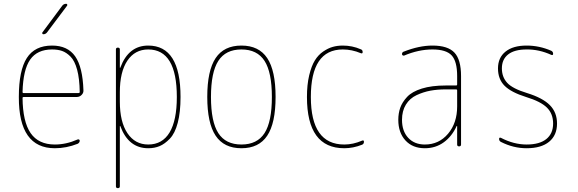

<svg xmlns="http://www.w3.org/2000/svg" viewBox="-20 -770 3040 1010"><path d="M253.9 -509.8Q175.8 -509.8 138.7 -456.5Q101.6 -403.3 98.6 -286.1Q98.6 -280.3 104.5 -280.3H392.6Q398.4 -280.3 399.4 -285.2Q398.4 -356.4 385.7 -403.3Q373 -450.2 351.1 -472.2Q329.1 -494.1 306.6 -502Q284.2 -509.8 253.9 -509.8ZM268.6 9.8Q78.1 9.8 79.1 -259.8Q79.1 -399.4 121.1 -464.8Q163.1 -530.3 253.9 -530.3Q335.9 -530.3 375.5 -473.6Q415 -417 418.9 -294.9Q419.9 -281.2 409.2 -270.5Q398.4 -259.8 383.8 -259.8H104.5Q99.6 -259.8 98.6 -255.9Q99.6 -129.9 141.1 -69.8Q182.6 -9.8 268.6 -9.8Q328.1 -9.8 387.7 -36.1Q391.6 -38.1 395.5 -36.1Q399.4 -34.2 399.4 -30.3Q399.4 -19.5 388.7 -13.7Q329.1 9.8 268.6 9.8ZM208 -589.8Q204.1 -589.8 202.6 -593.3Q201.2 -596.7 203.1 -599.6L307.6 -740.2Q315.4 -750 328.1 -750Q332 -750 333.5 -746.6Q335 -743.2 333 -740.2L227.5 -599.6Q219.7 -589.8 208 -589.8Z M610.4 -285.2V-235.4Q610.4 -128.9 650.4 -69.3Q690.4 -9.8 759.8 -9.8Q834 -9.8 872.1 -73.2Q910.2 -136.7 910.2 -259.8Q910.2 -509.8 759.8 -509.8Q689.5 -509.8 649.9 -450.7Q610.4 -391.6 610.4 -285.2ZM589.8 210V-509.8Q589.8 -519.5 600.1 -519.5Q610.4 -519.5 610.4 -509.8V-414.1Q610.4 -413.1 611.3 -413.1Q613.3 -413.1 613.3 -415Q656.2 -530.3 759.8 -530.3Q929.7 -530.3 929.7 -259.8Q929.7 -179.7 915 -124Q900.4 -68.4 873.5 -40.5Q846.7 -12.7 819.8 -1.5Q793 9.8 759.8 9.8Q656.2 9.8 613.3 -105.5Q613.3 -107.4 611.3 -107.4Q610.4 -107.4 610.4 -106.4V210Q610.4 219.7 600.1 219.7Q589.8 219.7 589.8 210Z M1371.6 -449.7Q1333 -509.8 1250 -509.8Q1167 -509.8 1128.4 -449.7Q1089.8 -389.6 1089.8 -259.8Q1089.8 -129.9 1128.4 -69.8Q1167 -9.8 1250 -9.8Q1333 -9.8 1371.6 -69.8Q1410.2 -129.9 1410.2 -259.8Q1410.2 -389.6 1371.6 -449.7ZM1385.7 -56.2Q1341.8 9.8 1250 9.8Q1158.2 9.8 1114.3 -56.2Q1070.3 -122.1 1070.3 -260.3Q1070.3 -398.4 1114.3 -464.4Q1158.2 -530.3 1250 -530.3Q1341.8 -530.3 1385.7 -464.4Q1429.7 -398.4 1429.7 -260.3Q1429.7 -122.1 1385.7 -56.2Z M1791 9.8Q1594.7 9.8 1594.7 -259.8Q1594.7 -324.2 1606.4 -373.5Q1618.2 -422.9 1636.2 -452.1Q1654.3 -481.4 1680.2 -499Q1706.1 -516.6 1730.5 -523.4Q1754.9 -530.3 1783.2 -530.3Q1833 -530.3 1877.9 -510.7Q1887.7 -507.8 1887.7 -496.1Q1887.7 -486.3 1877.9 -490.2Q1831.1 -509.8 1783.2 -509.8Q1615.2 -509.8 1615.2 -259.8Q1615.2 -9.8 1791 -9.8Q1837.9 -9.8 1884.8 -30.3Q1894.5 -34.2 1894.5 -24.4Q1894.5 -12.7 1884.8 -8.8Q1837.9 9.8 1791 9.8Z M2384.8 -210V-294.9Q2384.8 -299.8 2379.9 -299.8H2325.2Q2281.2 -299.8 2244.1 -293Q2207 -286.1 2171.4 -269.5Q2135.7 -252.9 2115.2 -219.7Q2094.7 -186.5 2094.7 -139.6Q2094.7 -80.1 2127.4 -44.9Q2160.2 -9.8 2214.8 -9.8Q2289.1 -9.8 2336.9 -66.4Q2384.8 -123 2384.8 -210ZM2379.9 -320.3Q2384.8 -320.3 2384.8 -325.2V-370.1Q2384.8 -447.3 2356 -478.5Q2327.1 -509.8 2254.9 -509.8Q2181.6 -509.8 2105.5 -477.5Q2101.6 -476.6 2098.1 -479Q2094.7 -481.4 2094.7 -485.4Q2094.7 -496.1 2105.5 -499Q2185.5 -530.3 2254.9 -530.3Q2335.9 -530.3 2370.6 -493.2Q2405.3 -456.1 2405.3 -370.1V-9.8Q2405.3 0 2395 0Q2384.8 0 2384.8 -9.8V-106.4Q2384.8 -107.4 2383.8 -107.4Q2381.8 -107.4 2381.8 -106.4Q2357.4 -52.7 2314.5 -21.5Q2271.5 9.8 2214.8 9.8Q2150.4 9.8 2112.8 -31.2Q2075.2 -72.3 2075.2 -139.6Q2075.2 -173.8 2085.4 -203.1Q2095.7 -232.4 2121.6 -260.3Q2147.5 -288.1 2199.2 -304.2Q2251 -320.3 2325.2 -320.3Z M2747.1 -259.8Q2668.9 -284.2 2634.3 -318.8Q2599.6 -353.5 2599.6 -410.2Q2599.6 -466.8 2639.2 -498.5Q2678.7 -530.3 2750 -530.3Q2817.4 -530.3 2879.9 -502.9Q2889.6 -498 2889.6 -487.3Q2889.6 -477.5 2879.9 -481.4Q2815.4 -510.7 2750 -509.8Q2686.5 -509.8 2653.3 -483.9Q2620.1 -458 2620.1 -410.2Q2620.1 -365.2 2647.9 -334.5Q2675.8 -303.7 2752.9 -280.3Q2835 -254.9 2872.6 -216.8Q2910.2 -178.7 2910.2 -120.1Q2910.2 -58.6 2868.7 -24.4Q2827.1 9.8 2750 9.8Q2680.7 9.8 2615.2 -23.4Q2605.5 -28.3 2605.5 -39.1Q2605.5 -48.8 2615.2 -44.9Q2682.6 -9.8 2750.5 -9.8Q2818.4 -9.8 2854 -38.6Q2889.6 -67.4 2889.6 -120.1Q2889.6 -171.9 2856.9 -204.1Q2824.2 -236.3 2747.1 -259.8Z"/></svg>

Font: Rounded-X Mgen+ 2m thin
Style: Regular
Weight: 100
Designer: [Source Han Sans]
Ryoko NISHIZUKA  (kana & ideographs); Paul D. Hunt (Latin, Greek & Cyrillic); Wenlong ZHANG  (bopomofo
Version: Version 1.059.20150602